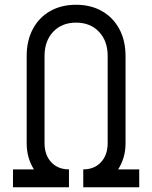

<svg xmlns="http://www.w3.org/2000/svg" viewBox="-20 -786 638 806"><path d="M34.5 0V-75H122.5Q108 -97.5 100 -125Q92 -152.5 92 -185V-551Q92 -615.5 117.8 -664Q143.5 -712.5 190.2 -739.2Q237 -766 299.5 -766Q361.5 -766 408.2 -739.2Q455 -712.5 481 -664Q507 -615.5 507 -551V-185Q507 -152.5 498.8 -125Q490.5 -97.5 476 -75H564.5V0H329.5V-75Q376 -75 404 -105.2Q432 -135.5 432 -185V-551Q432 -614 395.5 -652.5Q359 -691 299.5 -691Q239.5 -691 203.2 -652.5Q167 -614 167 -551V-185Q167 -135.5 195 -105.2Q223 -75 269.5 -75V0Z"/></svg>

Font: Mohave
Style: Regular
Weight: 400
Designer: Gumpita Rahayu
Foundry: Tokotype
Version: Version 2.003; ttfautohint (v1.8.3)